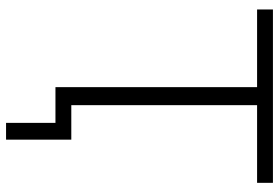

<svg xmlns="http://www.w3.org/2000/svg" viewBox="-160 -580 899 618"><g transform="rotate(90 289.0 -270.5)"><path d="M318 0H260V-649H10V-700H568V-649H318ZM429 159H375V0H260V-51H429Z"/></g></svg>

Font: Montserrat-Alt1 Light
Style: Regular
Weight: 300
Designer: Differentunic
Foundry: Differentunic
Version: Version 7.222